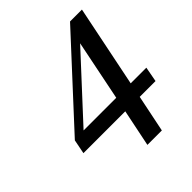

<svg xmlns="http://www.w3.org/2000/svg" viewBox="-187 -765 902 902"><g transform="rotate(-45 264.0 -314.5)"><path d="M511 -166 525 -241H421L504 -648H425L46 -237L32 -166H310L272 19H368L406 -166ZM108 -241 386 -542 325 -241Z"/></g></svg>

Font: Source Serif Pro Semibold
Style: Italic
Weight: 600
Italic angle: -12°
Designer: Frank Grießhammer
Foundry: Adobe Systems Incorporated
Version: Version 3.001;hotconv 1.0.111;makeotfexe 2.5.65597